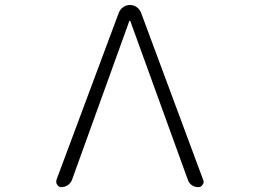

<svg xmlns="http://www.w3.org/2000/svg" viewBox="-20 -774 1040 772"><path d="M503.9 -689.5Q502.9 -690.4 502 -690.4Q501 -690.4 500 -689.5L269.5 -50.8Q264.6 -38.1 252.9 -29.8Q241.2 -21.5 227.5 -21.5Q215.8 -21.5 210 -31.2Q206.1 -36.1 206.1 -43Q206.1 -46.9 207 -50.8L458 -723.6Q463.9 -737.3 475.6 -745.6Q487.3 -753.9 502.4 -753.9Q517.6 -753.9 529.3 -745.6Q541 -737.3 546.9 -723.6L796.9 -50.8Q798.8 -45.9 798.8 -43Q798.8 -36.1 793.9 -30.3Q788.1 -21.5 777.3 -21.5Q762.7 -21.5 751.5 -29.3Q740.2 -37.1 735.4 -50.8Z"/></svg>

Font: Rounded-L Mgen+ 1mn light
Style: Regular
Weight: 200
Designer: [Source Han Sans]
Ryoko NISHIZUKA  (kana & ideographs); Paul D. Hunt (Latin, Greek & Cyrillic); Wenlong ZHANG  (bopomofo
Version: Version 1.059.20150602